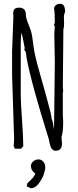

<svg xmlns="http://www.w3.org/2000/svg" viewBox="-20 -808 417 1031"><path d="M123.5 192.4 146.5 203.1C160.6 202.6 174.8 194.3 187 178.7C198.7 163.6 207.5 147.9 213.9 131.8C219.2 116.7 223.1 100.1 223.1 90.3C223.1 66.4 208 47.9 186.5 47.9C166.5 47.9 146 63.5 146 83.5C146 99.6 153.8 112.8 169.4 123.5C166.5 136.7 152.8 153.8 127.4 174.8ZM310.1 -72.3C315.9 -88.4 319.3 -114.3 319.3 -153.3L317.4 -190.4V-311L319.3 -316.4C318.4 -325.7 317.4 -337.4 317.4 -343.3L320.3 -649.4C322.8 -656.7 324.2 -667 324.2 -680.7L323.2 -713.9C323.2 -725.6 325.2 -735.8 329.6 -743.7C329.6 -773.4 320.8 -787.6 304.2 -787.6C285.6 -787.6 274.4 -779.8 270 -764.2C272.9 -750 274.4 -724.1 274.4 -687L269.5 -673.3C272.5 -670.4 273.9 -668 274.4 -665L271.5 -627.9L274.4 -476.1L270.5 -136.7C270.5 -128.9 270.5 -121.1 270 -114.7C268.6 -119.1 267.6 -124.5 267.1 -130.4C265.1 -148.4 261.2 -162.6 256.8 -170.4C256.3 -186 250.5 -211.4 240.2 -246.6L229 -289.6C226.1 -301.3 219.2 -325.2 209 -360.8V-360.4C199.7 -392.1 190.9 -427.2 181.6 -458.5C173.8 -487.3 168.5 -510.7 165 -528.3C162.1 -546.4 158.7 -565.4 156.2 -587.4C153.8 -610.8 150.4 -627.9 147 -639.2V-638.7C143.6 -649.4 139.6 -661.1 134.3 -674.3C124 -698.2 118.7 -716.8 118.7 -732.9C118.7 -756.3 102.5 -767.1 83.5 -767.1C64.5 -767.1 50.8 -761.2 50.8 -736.8C50.8 -730.5 51.8 -723.1 51.8 -716.8L44.9 -532.2V-404.3L55.7 -64.9C55.7 -51.3 54.7 -30.3 53.2 -25.4L59.6 -9.3H93.3L105 -22.9C105 -54.2 102.5 -104.5 98.1 -166C93.8 -227.1 91.3 -273.4 91.3 -304.2V-571.3C91.3 -597.2 92.8 -617.2 96.2 -631.8C96.2 -630.4 96.7 -629.4 97.2 -627.9L103.5 -598.1C106 -587.4 108.4 -573.7 112.3 -552.2C112.3 -551.3 112.8 -549.8 113.3 -549.3L109.4 -541.5C116.2 -534.7 120.1 -525.9 120.6 -514.6L122.1 -501C138.7 -409.2 178.7 -262.7 242.2 -60.5L241.7 -62L245.6 -43C251 -13.7 261.2 1.5 278.3 1.5C301.3 1.5 313 -11.2 313 -37.6Z"/></svg>

Font: Amatic Mod Bold ONEptTWO
Style: Bold
Weight: 700
Designer: David Occhino Design
Foundry: David Occhino Design
Version: Version 1.2